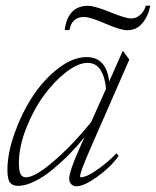

<svg xmlns="http://www.w3.org/2000/svg" viewBox="-20 -647 552 680"><path d="M430.7 -540Q406.7 -540 353 -563.5Q299.3 -586.9 276.9 -586.9Q256.3 -586.9 242.9 -575Q229.5 -563 226.1 -540.5H209Q220.2 -626.5 292 -626.5Q314.5 -626.5 370.1 -604Q425.8 -581.5 444.3 -581.5Q462.9 -581.5 477.3 -595Q491.7 -608.4 496.1 -627H512.2Q504.9 -589.4 484.1 -564.7Q463.4 -540 430.7 -540ZM44.4 11.2Q23.9 11.2 15.1 -0.7Q6.3 -12.7 6.3 -45.4Q6.3 -104 31.5 -174.8Q56.6 -245.6 95.2 -304.9Q133.8 -364.3 185.8 -404.5Q237.8 -444.8 286.6 -444.8Q356.4 -444.8 366.7 -358.4L415 -467.3L438 -436L298.3 -116.7Q263.7 -37.1 263.7 -22.9Q263.7 -19 267.1 -19Q274.4 -19 288.3 -24.7Q302.2 -30.3 331.5 -51Q360.8 -71.8 392.6 -104L400.4 -95.2Q373 -56.2 325.4 -21.7Q277.8 12.7 251 12.7Q239.7 12.7 232.4 5.4Q225.1 -2 225.1 -14.2Q225.1 -40 262.7 -124L279.8 -162.1Q256.8 -132.8 229.2 -104.5Q201.7 -76.2 169.4 -49.1Q137.2 -22 104 -5.4Q70.8 11.2 44.4 11.2ZM46.9 -69.3Q46.9 -43.5 52.5 -31.2Q58.1 -19 71.8 -19Q104.5 -19 172.4 -77.9Q240.2 -136.7 302.7 -214.4L355.5 -332.5Q352.1 -373.5 336.2 -398.9Q320.3 -424.3 290 -424.3Q255.9 -424.3 212.9 -390.6Q169.9 -356.9 133.5 -306.4Q97.2 -255.9 72 -190.9Q46.9 -126 46.9 -69.3Z"/></svg>

Font: Elstob ExtraLight
Style: Italic
Weight: 200
Italic angle: -20°
Designer: Peter S. Baker
Version: Version 1.015